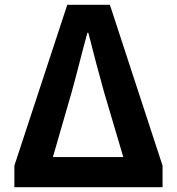

<svg xmlns="http://www.w3.org/2000/svg" viewBox="-20 -782 740 802"><path d="M40 -90V0H659V-90L439 -762H261ZM495 -126H201L279 -396C301 -474 322 -562 345 -645H349C370 -562 393 -474 415 -396Z"/></svg>

Font: Kawkab Mono
Style: Bold
Weight: 700
Monospace: yes
Designer: Abdullah Arif
Foundry: Abdullah Arif
Version: Version 1.000;PS 000.500;hotconv 1.0.88;makeotf.lib2.5.64775